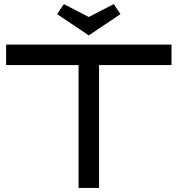

<svg xmlns="http://www.w3.org/2000/svg" viewBox="-20 -918 868 938"><path d="M463.9 0H363.8V-600.1H9.8V-700.2H817.9V-600.1H463.9ZM292 -897.9 413.6 -835 535.6 -897.9 568.8 -849.1 413.6 -745.1 258.8 -849.1Z"/></svg>

Font: Bruno Ace SC
Style: Regular
Weight: 400
Designer: Astigmatic (AOETI)
Foundry: Astigmatic (AOETI)
Version: Version 1.000